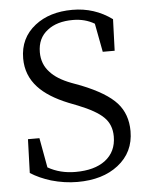

<svg xmlns="http://www.w3.org/2000/svg" viewBox="-54 -790 665 851"><g transform="rotate(-5 278.5 -365.0)"><path d="M257 16Q199 16 140 -1Q88 -17 49 -42L54 -192H105L129 -60Q183 -29 252 -29Q336 -29 384 -65Q434 -103 434 -171Q434 -224 400 -257Q368 -289 288 -321L247 -337Q158 -373 114 -421Q64 -475 64 -550Q64 -641 133 -695Q198 -746 300 -746Q398 -746 476 -689L471 -549H418L394 -676Q352 -701 298 -701Q227 -701 185 -668Q140 -634 140 -571Q140 -518 174 -482Q204 -448 267 -424L310 -408Q420 -364 465 -314Q510 -264 510 -188Q510 -94 438 -38Q369 16 257 16Z"/></g></svg>

Font: GenRyuMin TW R
Style: Regular
Weight: 400
Version: Version 1.501;PS 1;hotconv 16.6.51;makeotf.lib2.5.65220